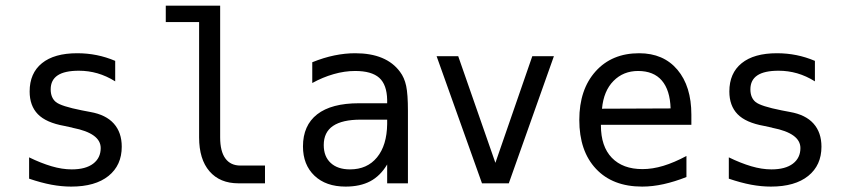

<svg xmlns="http://www.w3.org/2000/svg" viewBox="-20 -655 3040 686"><path d="M391.6 -437.5V-364.3Q360.4 -383.8 328.1 -393.1Q295.9 -402.3 261.7 -402.3Q210.9 -402.3 186 -385.7Q161.1 -369.1 161.1 -335.9Q161.1 -305.7 179.7 -290.5Q198.2 -275.4 272.5 -260.7L302.7 -254.9Q358.4 -245.1 386.7 -213.4Q415 -181.6 415 -130.9Q415 -64.5 367.7 -26.4Q320.3 11.7 234.4 11.7Q200.2 11.7 163.6 4.9Q127 -2 84 -16.6V-92.8Q126 -72.3 164.1 -61Q202.1 -49.8 236.3 -49.8Q286.1 -49.8 313 -70.3Q339.8 -90.8 339.8 -126Q339.8 -178.7 240.2 -198.2L237.3 -199.2L210 -205.1Q144.5 -216.8 115.2 -247.1Q85.9 -277.3 85.9 -328.1Q85.9 -393.6 129.9 -429.2Q173.8 -464.8 255.9 -464.8Q292 -464.8 325.7 -458Q359.4 -451.2 391.6 -437.5Z M766.6 -164.1Q766.6 -114.3 785.2 -88.9Q803.7 -63.5 838.9 -63.5H926.8V0H832Q765.6 0 728.5 -43Q691.4 -85.9 691.4 -164.1V-576.2H572.3V-634.8H766.6Z M1268.6 -227.5Q1203.1 -227.5 1169.9 -205.1Q1136.7 -182.6 1136.7 -136.7Q1136.7 -95.7 1161.6 -72.8Q1186.5 -49.8 1230.5 -49.8Q1292 -49.8 1327.1 -92.8Q1362.3 -135.7 1363.3 -211.9V-227.5ZM1437.5 -258.8V0H1363.3V-67.4Q1338.9 -26.4 1302.7 -7.3Q1266.6 11.7 1214.8 11.7Q1144.5 11.7 1103.5 -27.3Q1062.5 -66.4 1062.5 -131.8Q1062.5 -207 1113.3 -246.6Q1164.1 -286.1 1262.7 -286.1H1363.3V-297.9Q1362.3 -352.5 1335 -377Q1307.6 -401.4 1249 -401.4Q1210.9 -401.4 1171.9 -390.1Q1132.8 -378.9 1095.7 -358.4V-432.6Q1136.7 -449.2 1174.8 -457Q1212.9 -464.8 1249 -464.8Q1304.7 -464.8 1344.7 -448.2Q1384.8 -431.6 1409.2 -398.4Q1424.8 -377.9 1431.2 -348.1Q1437.5 -318.4 1437.5 -258.8Z M1540 -454.1H1617.2L1750 -73.2L1881.8 -454.1H1959L1797.9 0H1702.1Z M2450.2 -245.1V-209H2127V-207Q2127 -131.8 2166 -91.3Q2205.1 -50.8 2275.4 -50.8Q2311.5 -50.8 2350.1 -62.5Q2388.7 -74.2 2432.6 -97.7V-22.5Q2390.6 -5.9 2351.1 2.9Q2311.5 11.7 2274.4 11.7Q2168.9 11.7 2109.4 -51.8Q2049.8 -115.2 2049.8 -226.6Q2049.8 -335 2107.9 -399.9Q2166 -464.8 2263.7 -464.8Q2350.6 -464.8 2400.4 -405.8Q2450.2 -346.7 2450.2 -245.1ZM2376 -267.6Q2374 -333 2344.7 -367.2Q2315.4 -401.4 2259.8 -401.4Q2207 -401.4 2171.9 -365.7Q2136.7 -330.1 2130.9 -266.6Z M2891.6 -437.5V-364.3Q2860.4 -383.8 2828.1 -393.1Q2795.9 -402.3 2761.7 -402.3Q2710.9 -402.3 2686 -385.7Q2661.1 -369.1 2661.1 -335.9Q2661.1 -305.7 2679.7 -290.5Q2698.2 -275.4 2772.5 -260.7L2802.7 -254.9Q2858.4 -245.1 2886.7 -213.4Q2915 -181.6 2915 -130.9Q2915 -64.5 2867.7 -26.4Q2820.3 11.7 2734.4 11.7Q2700.2 11.7 2663.6 4.9Q2627 -2 2584 -16.6V-92.8Q2626 -72.3 2664.1 -61Q2702.1 -49.8 2736.3 -49.8Q2786.1 -49.8 2813 -70.3Q2839.8 -90.8 2839.8 -126Q2839.8 -178.7 2740.2 -198.2L2737.3 -199.2L2710 -205.1Q2644.5 -216.8 2615.2 -247.1Q2585.9 -277.3 2585.9 -328.1Q2585.9 -393.6 2629.9 -429.2Q2673.8 -464.8 2755.9 -464.8Q2792 -464.8 2825.7 -458Q2859.4 -451.2 2891.6 -437.5Z"/></svg>

Font: BabelStone Irk Bitig
Style: Regular
Weight: 400
Designer: Andrew West
Foundry: BabelStone
Version: Version 1.03 June 7, 2023